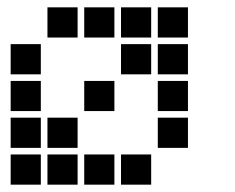

<svg xmlns="http://www.w3.org/2000/svg" viewBox="-20 -511 640 522"><path d="M110 -491Q109 -491 109 -491Q109 -491 109 -490V-410Q109 -409 109 -409Q109 -409 110 -409H190Q191 -409 191 -409Q191 -409 191 -410V-490Q191 -491 191 -491Q191 -491 190 -491ZM210 -491Q209 -491 209 -491Q209 -491 209 -490V-410Q209 -409 209 -409Q209 -409 210 -409H290Q291 -409 291 -409Q291 -409 291 -410V-490Q291 -491 291 -491Q291 -491 290 -491ZM310 -491Q309 -491 309 -491Q309 -491 309 -490V-410Q309 -409 309 -409Q309 -409 310 -409H390Q391 -409 391 -409Q391 -409 391 -410V-490Q391 -491 391 -491Q391 -491 390 -491ZM410 -491Q409 -491 409 -491Q409 -491 409 -490V-410Q409 -409 409 -409Q409 -409 410 -409H490Q491 -409 491 -409Q491 -409 491 -410V-490Q491 -491 491 -491Q491 -491 490 -491ZM10 -391Q9 -391 9 -391Q9 -391 9 -390V-310Q9 -309 9 -309Q9 -309 10 -309H90Q91 -309 91 -309Q91 -309 91 -310V-390Q91 -391 91 -391Q91 -391 90 -391ZM310 -391Q309 -391 309 -391Q309 -391 309 -390V-310Q309 -309 309 -309Q309 -309 310 -309H390Q391 -309 391 -309Q391 -309 391 -310V-390Q391 -391 391 -391Q391 -391 390 -391ZM410 -391Q409 -391 409 -391Q409 -391 409 -390V-310Q409 -309 409 -309Q409 -309 410 -309H490Q491 -309 491 -309Q491 -309 491 -310V-390Q491 -391 491 -391Q491 -391 490 -391ZM10 -291Q9 -291 9 -291Q9 -291 9 -290V-210Q9 -209 9 -209Q9 -209 10 -209H90Q91 -209 91 -209Q91 -209 91 -210V-290Q91 -291 91 -291Q91 -291 90 -291ZM210 -291Q209 -291 209 -291Q209 -291 209 -290V-210Q209 -209 209 -209Q209 -209 210 -209H290Q291 -209 291 -209Q291 -209 291 -210V-290Q291 -291 291 -291Q291 -291 290 -291ZM410 -291Q409 -291 409 -291Q409 -291 409 -290V-210Q409 -209 409 -209Q409 -209 410 -209H490Q491 -209 491 -209Q491 -209 491 -210V-290Q491 -291 491 -291Q491 -291 490 -291ZM10 -191Q9 -191 9 -191Q9 -191 9 -190V-110Q9 -109 9 -109Q9 -109 10 -109H90Q91 -109 91 -109Q91 -109 91 -110V-190Q91 -191 91 -191Q91 -191 90 -191ZM110 -191Q109 -191 109 -191Q109 -191 109 -190V-110Q109 -109 109 -109Q109 -109 110 -109H190Q191 -109 191 -109Q191 -109 191 -110V-190Q191 -191 191 -191Q191 -191 190 -191ZM410 -191Q409 -191 409 -191Q409 -191 409 -190V-110Q409 -109 409 -109Q409 -109 410 -109H490Q491 -109 491 -109Q491 -109 491 -110V-190Q491 -191 491 -191Q491 -191 490 -191ZM10 -91Q9 -91 9 -91Q9 -91 9 -90V-10Q9 -9 9 -9Q9 -9 10 -9H90Q91 -9 91 -9Q91 -9 91 -10V-90Q91 -91 91 -91Q91 -91 90 -91ZM110 -91Q109 -91 109 -91Q109 -91 109 -90V-10Q109 -9 109 -9Q109 -9 110 -9H190Q191 -9 191 -9Q191 -9 191 -10V-90Q191 -91 191 -91Q191 -91 190 -91ZM210 -91Q209 -91 209 -91Q209 -91 209 -90V-10Q209 -9 209 -9Q209 -9 210 -9H290Q291 -9 291 -9Q291 -9 291 -10V-90Q291 -91 291 -91Q291 -91 290 -91ZM310 -91Q309 -91 309 -91Q309 -91 309 -90V-10Q309 -9 309 -9Q309 -9 310 -9H390Q391 -9 391 -9Q391 -9 391 -10V-90Q391 -91 391 -91Q391 -91 390 -91Z"/></svg>

Font: Doto Black ExtraBold
Style: Regular
Weight: 800
Monospace: yes
Version: Version 1.000